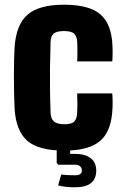

<svg xmlns="http://www.w3.org/2000/svg" viewBox="-20 -630 528 816"><path d="M42 -168Q41 -191 40 -228Q39 -265 39 -305.5Q39 -346 40 -380Q41 -414 42 -430Q49 -527 98 -568.5Q147 -610 252 -610Q358 -610 406 -569.5Q454 -529 458 -436Q459 -420 458.5 -396.5Q458 -373 457 -369H308Q309 -384 309 -411Q309 -438 308 -453Q307 -475 295.5 -486.5Q284 -498 252 -498Q221 -498 208.5 -487.5Q196 -477 195 -453Q193 -392 192.5 -344.5Q192 -297 192.5 -251.5Q193 -206 195 -151Q196 -125 209.5 -113.5Q223 -102 254 -102Q286 -102 296.5 -114.5Q307 -127 308 -152Q309 -167 309 -185.5Q309 -204 308 -233H457Q458 -227 458.5 -206Q459 -185 458 -168Q454 -73 406 -31.5Q358 10 254 10Q143 10 95.5 -32Q48 -74 42 -168ZM299 166Q257 166 227 158L240 112Q250 113 265.5 114Q281 115 299 115Q328 115 328 95Q328 83 320 76.5Q312 70 299 70H228L221 63V-10H278V24H299Q341 24 365 42Q389 60 389 95Q389 166 299 166Z"/></svg>

Font: Big Shoulders Text Black
Style: Regular
Weight: 900
Designer: Patric King
Foundry: XO Type Co
Version: Version 1.000; ttfautohint (v1.8.2)